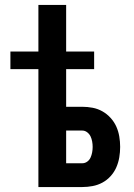

<svg xmlns="http://www.w3.org/2000/svg" viewBox="-20 -755 540 775"><path d="M135 0V-476H22V-547H135V-735H247V-547H360V-476H247V-324H312Q333 -324 354 -320Q375 -316 393.5 -305.5Q412 -295 426.5 -279Q441 -263 449.5 -244Q458 -225 461.5 -204Q465 -183 465 -162Q465 -141 461.5 -120Q458 -99 449.5 -79.5Q441 -60 426.5 -44Q412 -28 393.5 -18Q375 -8 354 -4Q333 0 312 0ZM247 -96H312Q323 -96 332 -102.5Q341 -109 345.5 -119Q350 -129 352 -140Q354 -151 354 -162Q354 -173 352 -184Q350 -195 345.5 -204.5Q341 -214 332 -221Q323 -228 312 -228H247Z"/></svg>

Font: Iosevka SS18
Style: Bold
Weight: 700
Monospace: yes
Designer: Belleve Invis
Foundry: Belleve Invis
Version: Version 25.1.1; ttfautohint (v1.8.4)